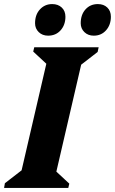

<svg xmlns="http://www.w3.org/2000/svg" viewBox="-47 -922 564 942"><path d="M-27 0 -23 -23 109 -125 48 -39 190 -651 229 -564 116 -669 121 -690H437L432 -667L300 -565L362 -651L220 -39L180 -126L293 -21L288 0ZM189 -747Q161 -747 143 -764.5Q125 -782 125 -808Q125 -850 149 -876Q173 -902 209 -902Q238 -902 256 -885Q274 -868 274 -840Q274 -800 250.5 -773.5Q227 -747 189 -747ZM413 -747Q385 -747 367 -764.5Q349 -782 349 -808Q349 -850 372.5 -876Q396 -902 433 -902Q462 -902 479.5 -885Q497 -868 497 -840Q497 -800 473.5 -773.5Q450 -747 413 -747Z"/></svg>

Font: Platypi Light
Style: Bold Italic
Weight: 700
Italic angle: -13°
Version: Version 1.200